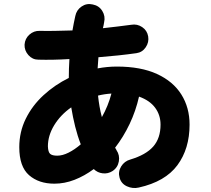

<svg xmlns="http://www.w3.org/2000/svg" viewBox="-20 -857 1040 946"><path d="M664 67Q634 74 605.5 61Q577 48 569 18Q561 -11 577 -37Q593 -63 622 -71Q699 -94 735 -135Q771 -176 771 -243Q771 -290 744.5 -326Q718 -362 665 -381Q649 -310 618.5 -246Q588 -182 547 -129Q549 -126 551 -123Q553 -120 554 -117Q571 -92 565.5 -61.5Q560 -31 534 -14Q512 0 486 -3Q460 -6 442 -24Q396 10 347 29Q298 48 248 48Q171 48 123 6Q75 -36 75 -132Q75 -207 107 -272Q139 -337 194.5 -388Q250 -439 319 -473Q319 -518 322 -566Q239 -561 169 -563Q140 -563 120 -585.5Q100 -608 101 -637Q103 -667 125 -686.5Q147 -706 176 -705Q214 -704 254.5 -705Q295 -706 337 -707Q340 -725 343.5 -742.5Q347 -760 351 -778Q357 -808 382 -825Q407 -842 437 -835Q468 -829 484 -803Q500 -777 493 -747Q492 -740 490.5 -733Q489 -726 487 -718Q525 -722 560.5 -726.5Q596 -731 627 -735Q656 -740 680.5 -723.5Q705 -707 710 -678Q715 -649 698 -624Q681 -599 652 -595Q567 -583 465 -575Q464 -561 463 -547.5Q462 -534 461 -520Q508 -529 556 -529Q674 -529 753.5 -492.5Q833 -456 873.5 -391.5Q914 -327 914 -243Q914 -124 854 -43Q794 38 664 67ZM262 -90Q288 -90 318 -105Q348 -120 378 -146Q362 -187 350.5 -233Q339 -279 331 -328Q278 -291 247 -240Q216 -189 216 -136Q217 -108 227 -99Q237 -90 262 -90ZM482 -280Q513 -335 529 -396Q512 -395 495.5 -392.5Q479 -390 463 -386Q466 -358 470.5 -332Q475 -306 482 -280Z"/></svg>

Font: Zen Maru Gothic Black
Style: Regular
Weight: 900
Designer: Yoshimichi Ohira
Foundry: Positype
Version: Version 1.001